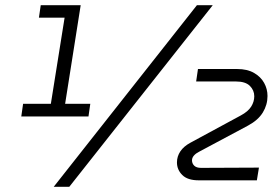

<svg xmlns="http://www.w3.org/2000/svg" viewBox="-20 -720 1081 740"><path d="M62 -271 69 -320H176L229 -652H130L137 -700H291L231 -320H328L321 -271ZM187 0 739 -700H800L247 0ZM746 -25Q703 -25 682.5 -45.5Q662 -66 662 -94Q662 -117 675 -136.5Q688 -156 714 -170L908 -275Q936 -290 948 -309Q960 -328 960 -349Q960 -372 943 -389Q926 -406 889 -406H736L743 -454H894Q933 -454 959 -439Q985 -424 998 -400.5Q1011 -377 1011 -350Q1011 -316 993 -286.5Q975 -257 936 -236L747 -135Q735 -129 727.5 -120.5Q720 -112 720 -102Q720 -90 728.5 -81.5Q737 -73 755 -73L978 -74L970 -25Z"/></svg>

Font: MuseoModerno Light
Style: Italic
Weight: 300
Italic angle: -9°
Designer: Pablo Cosgaya, Héctor Gatti, Marcela Romero, and the Authors of The MuseoModerno Project.
Foundry: Omnibus-Type Team
Version: Version 1.003